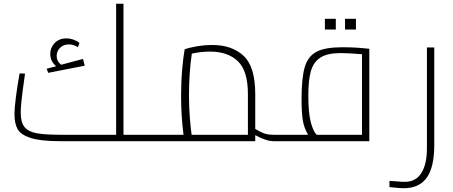

<svg xmlns="http://www.w3.org/2000/svg" viewBox="-20 -750 2406 1020"><path d="M57 0ZM785 -34V0H298Q194 0 141.5 -17.5Q89 -35 73 -65Q57 -95 57 -143Q57 -178 65 -238.5Q73 -299 84 -360L113 -359L109 -330Q90 -199 90 -152Q90 -100 110.5 -75Q131 -50 175.5 -42Q220 -34 307 -34H597V-730H636V-34ZM430 -401 236 -363 228 -385 278 -398Q247 -425 247 -463Q247 -497 270.5 -521.5Q294 -546 332 -546Q355 -546 375 -537.5Q395 -529 402 -522L394 -499Q388 -504 374.5 -509Q361 -514 345 -514Q317 -514 299 -496Q281 -478 281 -453Q281 -424 305 -406L421 -437Z M1450 -34V0H1433Q1394 0 1336 -32V0H785V-34H955Q942 -132 942 -241Q942 -316 948 -383Q954 -450 961 -488Q985 -497 1026 -504Q1067 -511 1108 -511Q1212 -511 1274 -453.5Q1336 -396 1336 -250V-65Q1361 -50 1381.5 -42Q1402 -34 1433 -34ZM998 -34H1297V-250Q1297 -374 1243.5 -425Q1190 -476 1095 -476Q1048 -476 999 -465Q984 -362 984 -241Q984 -181 988.5 -124Q993 -67 998 -34Z M1450 0ZM1942 -491V0H1450V-34H1617Q1595 -70 1588.5 -112Q1582 -154 1582 -223Q1582 -336 1599 -393.5Q1616 -451 1661.5 -475Q1707 -499 1798 -499Q1869 -499 1930 -492ZM1903 -462Q1831 -468 1789 -468Q1719 -468 1682 -444Q1645 -420 1631.5 -372Q1618 -324 1618 -243Q1618 -150 1631 -101Q1644 -52 1662 -34H1903ZM1706 -650H1764V-593H1706ZM1813 -650H1871V-593H1813Z M2070 246 2049 244V211L2081 213Q2111 216 2131 216Q2189 216 2218.5 169Q2248 122 2248 39V-498H2287V22Q2287 138 2247 194Q2207 250 2124 250Q2104 250 2070 246Z"/></svg>

Font: Cairo ExtraLight
Style: Regular
Weight: 250
Designer: Mohamed Gaber, the designers of Titillium
Foundry: Kief Type Foundry
Version: Version 2.009; ttfautohint (v1.5.33-1714) -l 8 -r 50 -G 200 